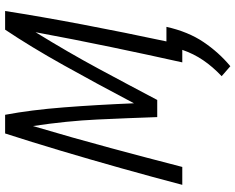

<svg xmlns="http://www.w3.org/2000/svg" viewBox="-105 -628 921 751"><g transform="rotate(-90 355.5 -252.5)"><path d="M472 188 433 154Q470 119 495.5 81.5Q521 44 536 0H487Q516 -130 546.5 -276.5Q577 -423 605 -574Q525 -444 462 -327Q399 -210 340 -98H273Q269 -214 263.5 -332.5Q258 -451 238 -584Q192 -429 152 -280.5Q112 -132 78 0H8Q39 -118 73 -239Q107 -360 141.5 -475.5Q176 -591 209 -693H282Q301 -592 311 -463.5Q321 -335 327 -189Q405 -337 476.5 -465Q548 -593 615 -693H688Q666 -552 635 -389Q604 -226 569 -62H626Q607 23 566.5 83Q526 143 472 188Z"/></g></svg>

Font: Ubuntu Sans Condensed
Style: Italic
Weight: 400
Width: 3
Italic angle: -13.5°
Designer: Dalton Maag Ltd
Foundry: Dalton Maag Ltd
Version: Version 1.006; ttfautohint (v1.8.4.7-5d5b)